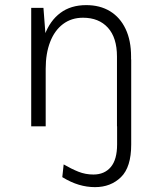

<svg xmlns="http://www.w3.org/2000/svg" viewBox="-20 -506 650 769"><path d="M360.5 243.5Q328 243.5 296 234Q264 224.5 229.5 203.5L235 152.5Q266 170.5 294.2 181.8Q322.5 193 354 193Q398.5 193 423.8 163Q449 133 449 72.5V-268H505.5V73Q505.5 163.5 464.5 203.5Q423.5 243.5 360.5 243.5ZM448.5 0V-279.5Q448.5 -355 412.2 -395Q376 -435 312.5 -435Q266 -435 232.2 -409.5Q198.5 -384 180.8 -338Q163 -292 163 -230.5H137.5Q137.5 -308.5 158.8 -365.8Q180 -423 221.8 -454.2Q263.5 -485.5 325.5 -485.5Q380.5 -485.5 420.8 -461Q461 -436.5 483 -390.2Q505 -344 505 -279.5V0ZM105 0V-474.5H154L163 -357.5V0Z"/></svg>

Font: Karla Light
Style: Regular
Weight: 300
Designer: Jonathan Pinhorn
Version: Version 2.004;gftools[0.9.33]